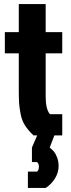

<svg xmlns="http://www.w3.org/2000/svg" viewBox="-20 -670 352 950"><path d="M163 132H138V60L164 0H146Q120 -24 104 -49Q88 -74 82 -106Q76 -138 74.5 -159.5Q73 -181 73 -223V-406H4V-511H73V-650H206V-511H288V-406H206V-191Q206 -130 227 -105H288V0H249L226 60Q241 73 248 81.5Q255 90 262.5 109Q270 128 270 152Q270 184 252 213Q234 242 206 260H118V179H163Q172 173 172.5 156Q173 139 163 132Z"/></svg>

Font: Jockey One
Style: Regular
Weight: 400
Designer: TypeTogether
Foundry: TypeTogether
Version: Version 1.002